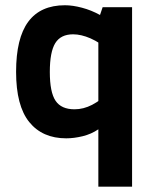

<svg xmlns="http://www.w3.org/2000/svg" viewBox="-20 -518 583 728"><path d="M352.9 189.9V-27.7Q326.4 -9.6 293.4 -1.5Q260.4 6.5 231.1 6.5Q140.9 6.5 90.9 -55.2Q41 -116.9 41 -245.6Q41 -373.4 87.2 -435.7Q133.5 -498.1 226.3 -498.1Q255.6 -498.1 290.9 -488.7Q326.2 -479.4 359.2 -461.2L369.2 -490.8H480.8V189.9ZM352.9 -54.4V-421.6L404.7 -319.8Q358.3 -357.3 323 -372.6Q287.6 -387.9 257.3 -387.9Q210.2 -387.9 189.5 -354.4Q168.9 -320.9 168.9 -245.3Q168.9 -168.1 190.7 -135.9Q212.4 -103.6 262.5 -103.6Q296.6 -103.6 329.2 -120.5Q361.7 -137.4 403.7 -174.6Z"/></svg>

Font: Anaheim
Style: Regular
Weight: 400
Designer: Vernon Adams
Foundry: Vernon Adams
Version: Version 2.001